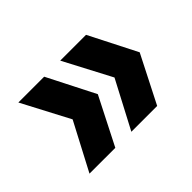

<svg xmlns="http://www.w3.org/2000/svg" viewBox="-77 -629 668 668"><g transform="rotate(-45 257.0 -295.0)"><path d="M177 -120H50L142 -295L50 -470H177L266 -295ZM383 -120H256L348 -295L256 -470H383L472 -295Z"/></g></svg>

Font: DM Sans 9pt
Style: Bold
Weight: 700
Designer: Colophon Foundry, Jonny Pinhorn
Foundry: Colophon Foundry
Version: Version 4.004;gftools[0.9.30]